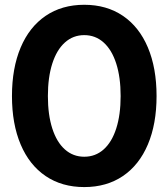

<svg xmlns="http://www.w3.org/2000/svg" viewBox="-20 -759 694 791"><path d="M29.3 -363.3Q29.3 -478.4 65.1 -563.2Q100.9 -648 168 -693.7Q235.1 -739.3 327.1 -739.3Q419.2 -739.3 486.3 -693.8Q553.4 -648.3 589.2 -563.5Q625 -478.7 625 -363.3Q625 -248.3 589.2 -163.8Q553.4 -79.2 486.3 -33.7Q419.2 11.7 327.1 11.7Q235.1 11.7 168 -33.7Q100.9 -79.2 65.1 -163.8Q29.3 -248.3 29.3 -363.3ZM477 -363.3Q477 -440.4 458.9 -497Q440.8 -553.6 407 -583.9Q373.2 -614.3 327.1 -614.3Q281.1 -614.3 247.3 -583.9Q213.5 -553.6 195.4 -497Q177.3 -440.4 177.3 -363.3Q177.3 -286.1 195.4 -229.8Q213.5 -173.4 247.3 -143.4Q281.1 -113.3 327.1 -113.3Q373.2 -113.3 407 -143.4Q440.8 -173.4 458.9 -229.8Q477 -286.1 477 -363.3Z"/></svg>

Font: Intratopia Thin
Style: Regular
Weight: 100
Designer: Rasmus Andersson
Foundry: rsms
Version: Version 3.000;Glyphs 3.2.3 (3260)